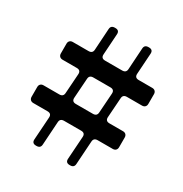

<svg xmlns="http://www.w3.org/2000/svg" viewBox="-170 -864 949 994"><g transform="rotate(30 305.0 -366.5)"><path d="M579 -536V-478Q579 -467 572.5 -460.5Q566 -454 555 -454H465Q441 -454 440 -431L432 -315Q430 -290 455 -290H536Q547 -290 553.5 -283.5Q560 -277 560 -266V-208Q560 -197 553.5 -190.5Q547 -184 536 -184H446Q422 -184 421 -161L412 -23Q411 0 387 0H384Q359 0 361 -25L370 -159Q372 -184 347 -184H245Q221 -184 220 -161L211 -23Q210 0 186 0H183Q158 0 160 -25L169 -159Q171 -184 146 -184H61Q50 -184 43.5 -190.5Q37 -197 37 -208V-266Q37 -277 43.5 -283.5Q50 -290 61 -290H155Q179 -290 180 -313L188 -429Q190 -454 165 -454H80Q69 -454 62.5 -460.5Q56 -467 56 -478V-536Q56 -547 62.5 -553.5Q69 -560 80 -560H174Q198 -560 199 -583L207 -710Q208 -733 232 -733H235Q260 -733 258 -708L250 -585Q248 -560 273 -560H375Q399 -560 400 -583L408 -710Q409 -733 433 -733H436Q461 -733 459 -708L451 -585Q449 -560 474 -560H555Q566 -560 572.5 -553.5Q579 -547 579 -536ZM254 -290H356Q380 -290 381 -313L389 -429Q391 -454 366 -454H264Q240 -454 239 -431L231 -315Q229 -290 254 -290Z"/></g></svg>

Font: Shippori Gothic B2 Bold
Style: Regular
Weight: 700
Designer: FONTDASU
Foundry: FONTDASU / Google Inc. / but / Adobe
Version: Version 1.130